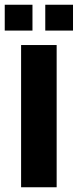

<svg xmlns="http://www.w3.org/2000/svg" viewBox="-49 -790 328 810"><path d="M40 0V-600H190V0ZM142 -661V-770H259V-661ZM-29 -661V-770H88V-661Z"/></svg>

Font: Big Shoulders Text Black
Style: Regular
Weight: 900
Designer: Patric King
Foundry: XO Type Co
Version: Version 1.000; ttfautohint (v1.8.2)